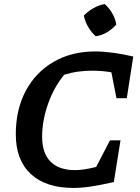

<svg xmlns="http://www.w3.org/2000/svg" viewBox="-20 -918 692 948"><path d="M343 10Q206 10 132 -59Q58 -128 58 -255Q58 -377 107 -469Q156 -561 244.5 -612.5Q333 -664 450 -664Q489 -664 538 -657.5Q587 -651 638 -639L606 -433H555L530 -561Q484 -569 434 -569Q401 -569 367 -564.5Q333 -560 297 -549Q246 -487 217 -404.5Q188 -322 188 -243Q188 -162 229.5 -120Q271 -78 351 -78Q394 -78 455 -94L523 -225H575L542 -19Q475 -4 428.5 3Q382 10 343 10ZM497 -898Q519 -879 534.5 -852Q550 -825 554 -797Q536 -775 509 -759Q482 -743 453 -739Q432 -757 416 -784Q400 -811 394 -841Q414 -862 441 -877.5Q468 -893 497 -898Z"/></svg>

Font: Piazzolla SemiBold
Style: Italic
Weight: 600
Italic angle: -11.3°
Designer: Juan Pablo del Peral
Foundry: Huerta Tipografica
Version: Version 1.330